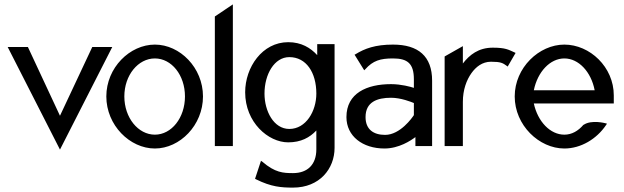

<svg xmlns="http://www.w3.org/2000/svg" viewBox="-20 -665 2842 874"><path d="M15 -451 253 16 491 -451H400L253 -138L107 -451Z M464 -226C464 -95 571 11 685 11C799 11 904 -95 904 -226C904 -357 799 -462 685 -462C571 -462 464 -357 464 -226ZM546 -226C546 -323 609 -399 685 -399C761 -399 822 -323 822 -226C822 -129 761 -52 685 -52C609 -52 546 -129 546 -226Z M958 0H1040V-645L958 -590Z M1096 -245C1096 -108 1201 -17 1292 -17C1350 -17 1390 -39 1420 -71V15C1420 84 1380 123 1314 123C1269 123 1232 121 1174 71L1168 67L1141 149L1145 151C1215 186 1261 189 1314 189C1435 189 1503 103 1503 8V-464H1424V-414C1394 -447 1352 -473 1292 -473C1174 -473 1096 -359 1096 -245ZM1184 -239C1184 -327 1229 -405 1297 -405C1374 -405 1420 -335 1420 -239C1420 -159 1373 -78 1297 -78C1226 -78 1184 -159 1184 -239Z M1557 -132C1557 -45 1631 11 1730 11C1796 11 1850 -25 1871 -41V0H1947V-298C1947 -409 1884 -462 1769 -462C1688 -462 1640 -444 1598 -418L1594 -416L1638 -345L1643 -350C1678 -389 1711 -399 1769 -399C1836 -399 1864 -375 1864 -304V-265C1849 -270 1806 -282 1760 -282C1650 -282 1557 -241 1557 -132ZM1644 -132C1644 -201 1697 -220 1760 -220C1805 -220 1852 -201 1864 -196V-141C1857 -130 1802 -51 1733 -51C1680 -51 1644 -76 1644 -132Z M2004 0H2087V-201C2087 -257 2104 -301 2126 -332C2146 -360 2175 -384 2215 -384C2260 -384 2269 -378 2287 -365L2291 -362L2327 -424L2321 -427C2294 -439 2281 -448 2223 -448C2158 -448 2117 -415 2087 -376V-455L2004 -408Z M2323 -226C2323 -95 2434 11 2549 11C2624 11 2696 -32 2739 -96L2743 -102L2736 -104C2736 -104 2673 -121 2637 -97H2636C2612 -69 2583 -52 2549 -52C2485 -52 2428 -111 2410 -194H2774V-231C2774 -360 2665 -462 2549 -462C2434 -462 2323 -357 2323 -226ZM2410 -254C2427 -338 2484 -399 2549 -399C2614 -399 2671 -338 2687 -254Z"/></svg>

Font: Charger Sport
Style: DfBdNrw
Weight: 400
Designer: Jasper
Foundry: Cannot Into Space Fonts
Version: Version 1.1